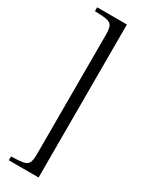

<svg xmlns="http://www.w3.org/2000/svg" viewBox="-237 -780 773 1000"><g transform="rotate(30 149.0 -280.0)"><path d="M22 -740H201V180H22V157Q69 156 93 151.5Q117 147 125 131Q133 115 133 80V-640Q133 -675 125 -691Q117 -707 93 -711.5Q69 -716 22 -717Z"/></g></svg>

Font: Bona Nova
Style: Regular
Weight: 400
Designer: Mateusz Machalski
Foundry: Capitalics
Version: Version 4.001; ttfautohint (v1.8.3)